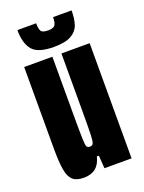

<svg xmlns="http://www.w3.org/2000/svg" viewBox="-130 -728 601 799"><g transform="rotate(-20 170.0 -328.0)"><path d="M24 -150V-510H149V-233Q149 -180 150 -148.5Q151 -117 154.5 -111Q158 -105 169 -105Q179 -105 183 -113.5Q187 -122 188 -152Q189 -182 189 -266V-510H314V0H194L190 -57H181Q166 8 101 8Q68 8 52 -6.5Q36 -21 30 -54Q24 -87 24 -150ZM50 -664H133Q133 -640 139 -629.5Q145 -619 170 -619Q195 -619 201.5 -630Q208 -641 208 -664H290Q290 -625 281 -600Q272 -575 246 -560.5Q220 -546 170 -546Q99 -546 74.5 -576Q50 -606 50 -664Z"/></g></svg>

Font: Saira Ultra Condensed Black
Style: Regular
Weight: 900
Width: 1
Designer: Hector Gatti with collaboration of the Omnibus-Type team
Foundry: Omnibus-Type
Version: Version 1.001; ttfautohint (v1.8)